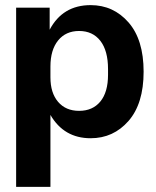

<svg xmlns="http://www.w3.org/2000/svg" viewBox="-20 -530 609 750"><path d="M43 200V-500H174V-414Q225 -510 334 -510Q423 -510 482 -442.5Q541 -375 541 -250Q541 -125 482 -57.5Q423 10 334 10Q230 10 177 -81V200ZM177 -228Q177 -167 207 -132Q237 -97 289 -97Q342 -97 372 -133.5Q402 -170 402 -238V-260Q402 -332 372 -370.5Q342 -409 289 -409Q237 -409 207 -372Q177 -335 177 -270Z"/></svg>

Font: TASA Orbiter Display
Style: Bold
Weight: 700
Designer: Weizhong Zhang
Version: Version 1.000;Glyphs 3.1.2 (3151)